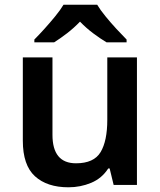

<svg xmlns="http://www.w3.org/2000/svg" viewBox="-20 -786 682 816"><path d="M562 -542V0H463L446 -70H440Q413 -28 367.5 -9Q322 10 271 10Q180 10 128.5 -37Q77 -84 77 -188V-542H203V-213Q203 -92 303 -92Q379 -92 407.5 -139.5Q436 -187 436 -277V-542ZM393 -766Q406 -744 428.5 -716.5Q451 -689 475 -663Q499 -637 518 -618V-606H433Q406 -622 376 -644.5Q346 -667 320 -694Q294 -667 265.5 -645Q237 -623 210 -606H126V-618Q145 -637 168.5 -663Q192 -689 214.5 -716.5Q237 -744 250 -766Z"/></svg>

Font: Noto Sans Ethiopic SemiBold
Style: Regular
Weight: 600
Designer: Monotype Design Team
Foundry: Monotype Imaging Inc.
Version: Version 2.102; ttfautohint (v1.8.4.7-5d5b)